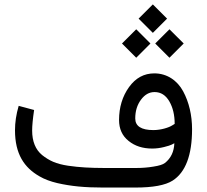

<svg xmlns="http://www.w3.org/2000/svg" viewBox="-20 -843 931 863"><path d="M603 -759.3 667 -695.3 731 -759.3 667 -823.2ZM677.7 -647.5 741.7 -583.5 805.7 -647.5 741.7 -711.4ZM528.3 -647.5 592.3 -583.5 656.2 -647.5 592.3 -711.4ZM587.9 0C667.5 0 723.1 -10.3 755.9 -31.2C814 -68.4 843.3 -145.5 843.3 -262.2C843.3 -324.7 829.6 -383.8 803.2 -432.6C776.9 -481.4 730.5 -513.2 673.8 -513.2C627.4 -513.2 589.8 -492.7 560.1 -451.7C530.3 -410.2 515.1 -360.8 515.1 -303.7C515.1 -263.7 529.3 -232.4 558.1 -209.5C586.4 -186.5 621.6 -175.3 664.1 -175.3C682.1 -175.3 700.2 -177.7 717.3 -182.1C734.4 -186.5 746.1 -189.9 751.5 -192.9C756.8 -195.3 760.7 -197.8 763.7 -199.2C762.2 -161.1 748 -131.3 721.2 -110.4C712.4 -103.5 695.3 -98.1 669.9 -94.2C644.5 -89.8 618.2 -87.9 590.8 -87.9H449.7C416.5 -87.9 387.7 -88.9 362.8 -90.3C337.9 -91.8 312.5 -94.2 286.1 -98.1C259.8 -102.1 237.3 -107.9 219.2 -115.7C201.2 -123.5 184.6 -133.8 169.4 -146C139.6 -170.4 124.5 -207.5 124.5 -256.3C124.5 -277.8 127.4 -308.6 133.3 -348.6L64 -367.2C52.7 -329.1 47.4 -292.5 47.4 -257.3C47.4 -150.9 88.9 -89.4 157.7 -50.3C180.2 -37.1 207 -27.3 237.8 -20C299.3 -5.9 361.3 0 442.9 0ZM587.9 -310.5C587.9 -344.2 596.7 -372.1 613.8 -395C630.9 -418 650.9 -429.2 674.8 -429.2C703.1 -429.2 725.1 -415 741.2 -387.2C757.3 -359.4 765.1 -325.7 765.1 -286.1L753.9 -279.3C739.7 -270 704.1 -258.3 669.4 -258.3C615.2 -258.3 587.9 -275.9 587.9 -310.5Z"/></svg>

Font: Samim
Style: Regular
Weight: 400
Foundry: DejaVu fonts team - Redesigned by Saber Rastikerdar
Version: Version 4.0.5